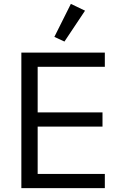

<svg xmlns="http://www.w3.org/2000/svg" viewBox="-20 -969 640 989"><path d="M90 0V-698H520V-625H174V-390H508V-317H174V-73H520V0ZM312 -755 260 -779 345 -949 418 -914Z"/></svg>

Font: iA Writer Duo V
Style: Regular
Weight: 400
Designer: Mike Abbink, Paul van der Laan, Pieter van Rosmalen, Oliver Reichenstein
Foundry: Information Architects Inc.
Version: Version 2.000